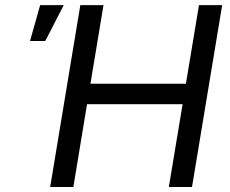

<svg xmlns="http://www.w3.org/2000/svg" viewBox="-20 -748 921 768"><path d="M180.7 0 301.3 -727.5H394L341.8 -413.1H723.6L775.9 -727.5H868.7L748 0H655.3L710.4 -331.1H328.1L273.4 0ZM100.1 -584 140.6 -727.5H234.9L161.1 -584Z"/></svg>

Font: Inter Variable
Style: Italic
Weight: 400
Italic angle: -9.39999°
Designer: Rasmus Andersson
Foundry: rsms
Version: Version 4.001;git-9221beed3